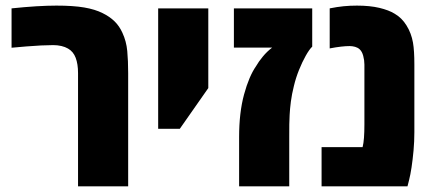

<svg xmlns="http://www.w3.org/2000/svg" viewBox="-20 -661 1541 681"><path d="M256.8 0V-401.9Q256.8 -433.6 248.5 -455.8Q240.2 -478 221.2 -488.8Q211.4 -494.6 197.8 -497.8Q184.1 -501 168.9 -501Q150.9 -501 125.7 -499.8Q100.6 -498.5 73.5 -496.3Q46.4 -494.1 21 -491.7V-631.3Q67.9 -636.2 108.2 -638.7Q148.4 -641.1 180.2 -641.1Q239.7 -641.1 278.6 -634.5Q317.4 -627.9 344.2 -614.3Q369.1 -602.1 386.2 -585.4Q403.3 -568.8 414.1 -544.9Q428.2 -514.6 431.4 -480Q434.6 -445.3 434.6 -401.9V0Z M541 -204.1V-631.3H718.8V-348.6L617.7 -204.1Z M828.1 0V-174.8Q828.1 -261.7 845.7 -326.2Q863.3 -390.6 888.2 -426.3Q897 -441.9 912.1 -460.2Q927.2 -478.5 945.3 -492.2H809.6V-631.3H1087.4V-495.6Q1077.1 -485.8 1064.5 -463.4Q1051.8 -440.9 1040.5 -412.8Q1029.3 -384.8 1022.5 -356.4Q1015.1 -327.1 1011.7 -300.8Q1008.3 -274.4 1007.3 -253.4Q1006.3 -238.8 1006.1 -220Q1005.9 -201.2 1005.9 -174.8V0Z M1120.6 0V-139.2H1266.1Q1269.5 -152.3 1271 -172.4Q1272.5 -192.4 1272.5 -219.7V-432.1Q1272.5 -447.3 1268.3 -462.9Q1264.2 -478.5 1255.4 -486.3Q1249 -492.2 1239.5 -494.9Q1230 -497.6 1220.2 -497.6Q1206.5 -497.6 1189.5 -495.6Q1172.4 -493.7 1149.4 -489.3V-631.3Q1176.3 -636.7 1199 -638.9Q1221.7 -641.1 1246.1 -641.1Q1292 -641.1 1325.7 -633.1Q1359.4 -625 1379.9 -612.3Q1405.3 -597.7 1422.1 -570.3Q1439 -543 1444.8 -509.8Q1447.3 -495.6 1448.5 -475.8Q1449.7 -456.1 1449.7 -432.1V-191.9Q1449.7 -159.7 1446.8 -127.2Q1443.8 -94.7 1439.7 -67.4Q1435.5 -40 1431.2 -23.4L1425.3 0Z"/></svg>

Font: Open Sans SemiCondensed ExtraBold
Style: Regular
Weight: 800
Width: 4
Designer: Monotype Design Team
Foundry: Monotype Imaging Inc.
Version: Version 3.000